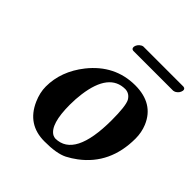

<svg xmlns="http://www.w3.org/2000/svg" viewBox="-164 -701 829 829"><g transform="rotate(45 250.5 -286.0)"><path d="M196.8 -180.2Q196.8 -61.5 240.2 -36.6Q248.5 -32.7 255.9 -32.2Q371.6 -33.2 372.1 -259.8Q372.1 -345.7 359.4 -371.1Q345.2 -396 318.8 -397Q221.2 -397 201.2 -247.6Q196.8 -215.3 196.8 -180.2ZM67.9 -162.1Q67.9 -254.9 132.3 -336.4Q213.9 -438.5 336.9 -439Q449.2 -439 487.3 -347.7Q501 -314.5 501 -276.9Q501 -122.1 387.7 -37.1Q366.2 -21 342.8 -8.8Q304.7 10.3 231 9.8Q127.4 9.8 85 -86.4Q67.9 -125.5 67.9 -162.1ZM469.7 -538.1H225.6Q213.9 -539.6 215.3 -553.2Q218.8 -569.8 234.9 -579.1Q239.3 -581.5 243.2 -582H488.3Q501 -580.6 499.5 -567.9Q496.1 -549.8 478.5 -540.5Q473.6 -538.6 469.7 -538.1Z"/></g></svg>

Font: Linux Libertine Capitals O
Style: Bold Italic Samll Caps
Weight: 400
Italic angle: -12°
Designer: Philipp H. Poll
Foundry: Philipp H. Poll
Version: Version 5.0.4